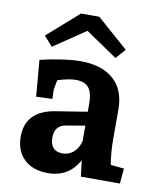

<svg xmlns="http://www.w3.org/2000/svg" viewBox="-82 -783 712 858"><g transform="rotate(10 274.0 -354.0)"><path d="M46 -130Q46 -246 178 -268L322 -291V-326Q322 -377 304 -399.5Q286 -422 245 -422Q213 -422 163 -406L155 -363L156 -320L83 -317L69 -482Q114 -493 165.5 -500.5Q217 -508 251 -508Q349 -508 402 -460.5Q455 -413 455 -324V-190Q455 -131 464 -75L525 -69L519 0H342L333 -73Q288 10 193 10Q125 10 85.5 -27.5Q46 -65 46 -130ZM243 -88Q272 -88 293 -107Q314 -126 322 -158V-228L240 -214Q212 -210 199 -194Q186 -178 186 -151Q186 -88 243 -88ZM258 -647 113 -549 74 -593 216 -718H299L441 -593L402 -549Z"/></g></svg>

Font: Andada Pro ExtraBold
Style: Regular
Weight: 800
Designer: Carolina Giovagnoli
Foundry: Huerta Tipografica
Version: Version 3.005; ttfautohint (v1.8.4)